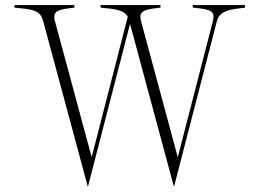

<svg xmlns="http://www.w3.org/2000/svg" viewBox="-20 -721 1022 756"><path d="M739 -701V-691C808 -684 829 -680 818 -637L680 -102L535 -639C524 -681 554 -684 612 -691V-701H376V-691C435 -685 467 -683 483 -655L341 -102L196 -639C185 -681 215 -684 273 -691V-701H37V-691C106 -684 138 -683 150 -638L326 15L492 -627L665 15L834 -638C845 -680 887 -684 945 -691V-701Z"/></svg>

Font: Sprat Condensed Thin
Style: Regular
Weight: 100
Width: 3
Designer: Ethan Nakache
Foundry: Collletttivo
Version: Version 2.000;Glyphs 3.2 (3217)